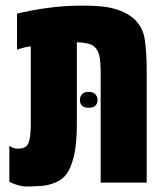

<svg xmlns="http://www.w3.org/2000/svg" viewBox="-20 -660 592 694"><path d="M72.3 14.2Q61.5 14.2 44.7 9.3Q27.8 4.4 13.7 -2.9V-133.3Q25.9 -122.6 44.9 -122.6Q76.7 -122.6 84 -145.8Q91.3 -168.9 91.3 -210.9V-492.2Q79.1 -491.2 66.7 -488Q54.2 -484.9 41.5 -480.5V-610.8Q57.1 -614.7 91.6 -621.6Q126 -628.4 173.3 -634Q220.7 -639.6 274.4 -639.6Q330.6 -639.6 361.3 -635Q392.1 -630.4 414.1 -621.6Q440.9 -610.8 460 -595.7Q496.1 -565.4 503.2 -517.8Q510.3 -470.2 510.3 -401.9V0H343.8V-402.3Q343.8 -432.6 340.1 -453.1Q336.4 -473.6 326.7 -485.4Q316.9 -498 297.9 -502.4Q291.5 -503.9 281.5 -505.4Q271.5 -506.8 257.8 -507.3V-210.9Q257.8 -166.5 252.9 -128.2Q248 -89.8 236.3 -61Q220.2 -17.6 184.1 -2Q159.2 9.8 128.7 12Q98.1 14.2 72.3 14.2ZM300.3 -270.5Q269 -270.5 269 -299.3Q269 -312 277.3 -320.3Q285.2 -328.1 300.3 -328.1Q314.9 -328.1 323.7 -320.1Q332.5 -312 332.5 -299.3Q332.5 -270.5 300.3 -270.5Z"/></svg>

Font: Open Sans Condensed ExtraBold
Style: Regular
Weight: 800
Width: 3
Designer: Monotype Design Team
Foundry: Monotype Imaging Inc.
Version: Version 3.000; ttfautohint (v1.8.4)